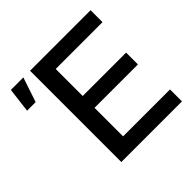

<svg xmlns="http://www.w3.org/2000/svg" viewBox="-180 -905 1082 1082"><g transform="rotate(-45 361.0 -364.0)"><path d="M198.7 0V-727.5H681.2V-632.3H308.1V-417H653.8V-322.8H308.1V-95.2H682.1V0ZM27.8 -580.1 45.9 -727.5H145.5L96.2 -580.1Z"/></g></svg>

Font: Inter 28pt Medium
Style: Regular
Weight: 500
Designer: Rasmus Andersson
Foundry: rsms
Version: Version 4.001;git-66647c0bb